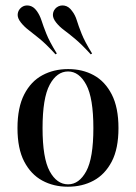

<svg xmlns="http://www.w3.org/2000/svg" viewBox="-20 -685 507 716"><path d="M233.1 11.3Q179.8 11.3 137.5 -11.7Q95.2 -34.7 70.2 -82.7Q45.2 -130.6 45.2 -207.3Q45.2 -283.9 70.2 -332.7Q95.2 -381.5 137.9 -404.4Q180.6 -427.4 233.9 -427.4Q287.9 -427.4 329.8 -404.4Q371.8 -381.5 396.8 -332.7Q421.8 -283.9 421.8 -207.3Q421.8 -130.6 396.8 -82.7Q371.8 -34.7 329.4 -11.7Q287.1 11.3 233.1 11.3ZM233.9 2.4Q275 2.4 301.6 -46.4Q328.2 -95.2 328.2 -207.3Q328.2 -319.4 301.6 -369Q275 -418.5 233.9 -418.5Q191.9 -418.5 165.3 -369Q138.7 -319.4 138.7 -207.3Q138.7 -95.2 165.3 -46.4Q191.9 2.4 233.9 2.4ZM187.1 -482.3Q152.4 -520.2 127.8 -540.3Q103.2 -560.5 86.7 -573Q70.2 -585.5 58.1 -600.8Q44.4 -617.7 46 -632.7Q47.6 -647.6 59.7 -657.3Q71.8 -666.9 88.3 -664.1Q104.8 -661.3 116.9 -644.4Q128.2 -629 134.7 -608.9Q141.1 -588.7 152.8 -559.3Q164.5 -529.8 191.9 -485.5ZM318.5 -482.3Q283.9 -520.2 259.7 -540.3Q235.5 -560.5 218.5 -573Q201.6 -585.5 189.5 -600.8Q175.8 -617.7 177.4 -632.7Q179 -647.6 191.1 -657.3Q204 -666.9 220.2 -664.1Q236.3 -661.3 248.4 -644.4Q260.5 -629 266.5 -608.9Q272.6 -588.7 284.3 -559.3Q296 -529.8 323.4 -485.5Z"/></svg>

Font: Playfair 144pt SemiCondensed Medium
Style: Regular
Weight: 500
Width: 4
Designer: Claus Eggers Sørensen
Foundry: Claus Eggers Sørensen
Version: Version 2.203